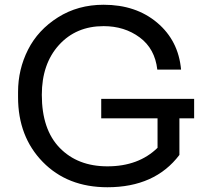

<svg xmlns="http://www.w3.org/2000/svg" viewBox="-20 -770 871 808"><path d="M432 18Q264 18 160 -88.5Q56 -195 56 -361V-383Q56 -478 98 -561Q140 -644 224 -697Q308 -750 416 -750Q552 -750 641.5 -674.5Q731 -599 742 -477H642Q632 -565 568 -612.5Q504 -660 416 -660Q300 -660 228 -580.5Q156 -501 156 -371Q156 -225 231.5 -147.5Q307 -70 432 -70Q563 -70 643 -148V-272H406V-354H797V-272H735V-118Q632 18 432 18Z"/></svg>

Font: Sora
Style: Regular
Weight: 400
Designer: Jonathan Barnbrook, Julián Moncada
Foundry: Barnbrook Fonts
Version: Version 2.000